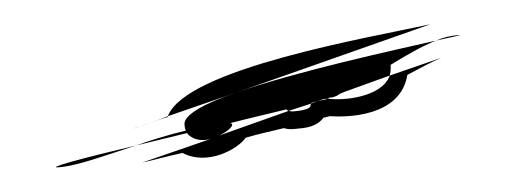

<svg xmlns="http://www.w3.org/2000/svg" viewBox="-26 -568 585 218"><g transform="rotate(-5 266.0 -458.5)"><path d="M129 -395C144 -397 160 -400 176 -402C202 -385 238 -400 249 -413C264 -416 280 -418 293 -420C298 -418 302 -418 305 -418C318 -418 330 -418 339 -428C342 -428 345 -429 346 -429C365 -426 426 -421 438 -468C452 -474 466 -480 478 -484L418 -469C407 -445 362 -445 346 -449C342 -448 338 -448 333 -447L326 -445C325 -442 327 -438 305 -438C303 -438 301 -439 300 -439L219 -418C216 -417 212 -416 209 -415ZM142 -439C149 -441 156 -443 163 -444V-445ZM124 -415C143 -418 163 -421 183 -424C188 -416 199 -413 209 -415L219 -418C230 -422 239 -429 233 -431C257 -435 279 -438 298 -441C298 -440 299 -440 300 -439L326 -445L327 -446C329 -446 331 -447 333 -447L341 -449H346L347 -450H351C356 -451 358 -452 359 -453C361 -454 363 -454 365 -455L418 -469C419 -472 420 -476 420 -480V-481C438 -490 457 -499 474 -504C423 -497 313 -483 243 -465L163 -445C188 -497 399 -514 469 -523L243 -465C206 -456 181 -445 181 -434C181 -432 181 -429 182 -427C163 -424 143 -420 124 -415ZM121 -434 142 -439C135 -437 128 -436 121 -434ZM35 -398C57 -398 89 -407 124 -415C62 -406 18 -398 35 -398ZM474 -504C496 -507 507 -508 499 -508C491 -508 483 -507 474 -504Z"/></g></svg>

Font: CiSf CamouflageKit II
Style: Outline
Weight: 400
Version: Version 1